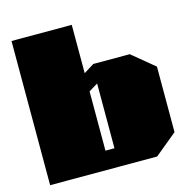

<svg xmlns="http://www.w3.org/2000/svg" viewBox="-108 -842 937 948"><g transform="rotate(-15 361.0 -368.5)"><path d="M33 0V-737H341V-490L394 -523H580L694 -429V-94L580 0ZM341 -94H387V-425L341 -397Z"/></g></svg>

Font: Tomorrow Black
Style: Regular
Weight: 900
Designer: Tony de Marco, Monica Rizzolli
Foundry: Just in Type
Version: Version 2.002